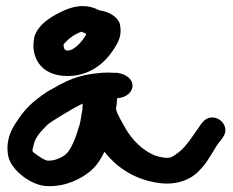

<svg xmlns="http://www.w3.org/2000/svg" viewBox="-20 -710 789 649"><path d="M138 -81C203 -78 254 -106 285 -131C307 -150 321 -172 333 -197C369 -151 425 -107 507 -93C584 -79 634 -110 657 -137C679 -159 696 -192 711 -215C716 -222 720 -229 725 -234L733 -245C766 -290 699 -340 664 -296L656 -286V-285C635 -256 610 -215 585 -196C569 -184 561 -178 552 -177C538 -175 520 -179 502 -185C462 -202 426 -237 403 -278C390 -303 376 -322 372 -343C373 -351 375 -358 375 -368C375 -371 376 -374 376 -378C405 -379 428 -398 428 -420C428 -446 401 -460 380 -463L377 -464H363C353 -465 338 -465 324 -464C238 -457 205 -437 141 -401C90 -367 63 -341 36 -298C17 -272 -2 -231 8 -182C17 -136 84 -83 138 -81ZM141 -167C140 -167 129 -169 111 -182C86 -201 87 -193 94 -221C99 -245 116 -264 140 -288C152 -299 223 -342 259 -360V-348C259 -348 258 -346 259 -342C254 -318 253 -299 247 -281L246 -280C237 -246 220 -204 203 -189C189 -177 164 -166 143 -167ZM96 -583C82 -520 116 -453 208 -453C299 -453 349 -516 371 -554C384 -575 391 -596 386 -624V-626C380 -651 352 -670 316 -675C278 -695 241 -693 202 -677C160 -659 111 -631 96 -586ZM195 -554V-560L203 -569C215 -582 235 -596 256 -603L266 -598C266 -598 263 -600 272 -595C262 -575 233 -539 208 -539C203 -539 204 -540 204 -540H203C197 -545 198 -541 195 -554Z"/></svg>

Font: Stray Cat
Style: BlkExt
Weight: 900
Version: Version 1.0